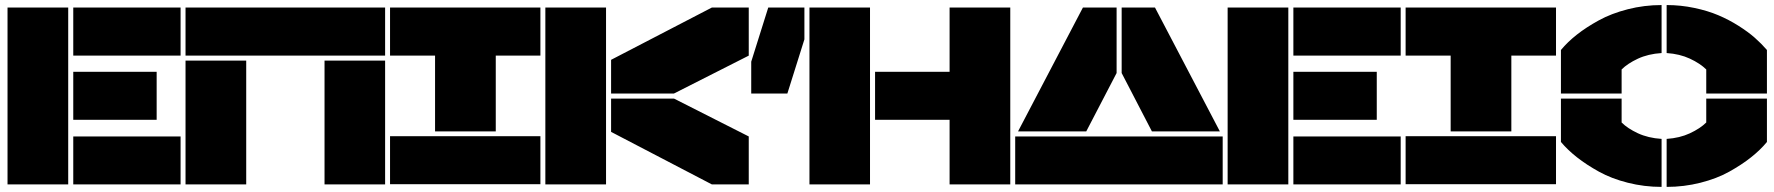

<svg xmlns="http://www.w3.org/2000/svg" viewBox="-20 -730 7024 760"><path d="M9.8 0V-700.2H250V0ZM270 0V-189.9H694.8V0ZM270 -255.9V-445.8H600.1V-255.9ZM270 -509.8V-700.2H694.8V-509.8Z M714.4 -509.8V-700.2H1504.4V-509.8ZM714.4 0V-490.2H954.6V0ZM1264.6 0V-490.2H1504.4V0Z M2119.1 -700.2V-509.8H1942.4V-210H1702.1V-509.8H1523.9V-700.2ZM1523.9 -1V-190.9H2119.1V-1Z M2378.9 0H2138.7V-700.2H2378.9ZM2398.9 -208V-339.8H2647.9L2943.8 -189.9V0H2797.9ZM2398.9 -359.9V-493.2L2797.9 -700.2H2943.8V-509.8L2647.9 -359.9Z M3164.1 -700.2V-574.2L3096.7 -359.9H2953.6V-485.8L3021 -700.2ZM3184.1 0V-700.2H3423.8V0ZM3443.8 -255.9V-445.8H3738.8V-700.2H3979V0H3738.8V-255.9Z M4279.8 -210H4009.8L4266.6 -700.2H4399.9V-440.9ZM3998.5 0V-189.9H4819.8V0ZM4419.9 -440.9V-700.2H4551.8L4808.6 -210H4539.6Z M4839.4 0V-700.2H5079.6V0ZM5099.6 0V-189.9H5524.4V0ZM5099.6 -255.9V-445.8H5429.7V-255.9ZM5099.6 -509.8V-700.2H5524.4V-509.8Z M6139.2 -700.2V-509.8H5962.4V-210H5722.2V-509.8H5543.9V-700.2ZM5543.9 -1V-190.9H6139.2V-1Z M6398.9 -359.9H6158.7V-532.2Q6185.1 -564 6221.9 -593Q6258.8 -622.1 6308.6 -649.4Q6358.4 -676.8 6423.3 -693.4Q6488.3 -710 6557.1 -710V-520Q6503.9 -516.6 6463.1 -497.6Q6422.4 -478.5 6398.9 -455.1ZM6158.7 -168V-339.8H6398.9V-245.1Q6422.4 -221.7 6463.1 -202.6Q6503.9 -183.6 6557.1 -180.2V9.8Q6488.3 9.8 6423.6 -6.6Q6358.9 -22.9 6309.1 -50.5Q6259.3 -78.1 6222.4 -107.2Q6185.5 -136.2 6158.7 -168ZM6577.1 9.8V-180.2Q6628.9 -183.6 6669.2 -202.4Q6709.5 -221.2 6733.9 -245.1V-339.8H6974.1V-168Q6947.8 -136.2 6911.1 -107.2Q6874.5 -78.1 6825 -50.5Q6775.4 -22.9 6710.7 -6.6Q6646 9.8 6577.1 9.8ZM6577.1 -520V-710Q6632.8 -710 6686.3 -698.7Q6739.7 -687.5 6781.7 -669.7Q6823.7 -651.9 6861.6 -627.9Q6899.4 -604 6926 -580.6Q6952.6 -557.1 6974.1 -532.2V-359.9H6733.9V-455.1Q6709.5 -479 6669.2 -497.8Q6628.9 -516.6 6577.1 -520Z"/></svg>

Font: Nastup Basic
Style: Regular
Weight: 400
Designer: Maksym Kobuzan
Foundry: Zakznak
Version: Version 1.020;FEAKit 1.0